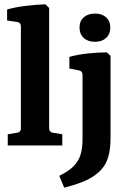

<svg xmlns="http://www.w3.org/2000/svg" viewBox="-20 -675 593 891"><path d="M208 -80Q208 -62 225 -59L269 -52V0H16V-52L60 -59Q77 -62 77 -79V-552Q77 -570 60 -573L13 -580V-631Q52 -642 101.5 -648Q151 -654 191 -655L208 -638ZM493 -416V-36Q493 8 486 39Q479 70 465.5 91.5Q452 113 431 130Q402 154 362 169.5Q322 185 278 196L255 141Q298 120 321 97Q344 74 353.5 43.5Q363 13 363 -29V-327Q363 -345 347 -348L302 -357V-411Q341 -422 389 -427Q437 -432 476 -432ZM492 -547Q492 -517 472.5 -499Q453 -481 421 -481Q388 -481 368.5 -499Q349 -517 349 -547Q349 -577 368.5 -594.5Q388 -612 421 -612Q453 -612 472.5 -594.5Q492 -577 492 -547Z"/></svg>

Font: Yrsa
Style: Regular
Weight: 400
Designer: Anna Giedrys (Yrsa+Rasa design), David Brezina (Yrsa art-direction, Rasa art-direction, design)
Foundry: Rosetta Type Foundry
Version: Version 2.004